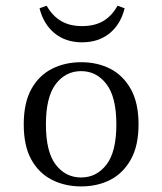

<svg xmlns="http://www.w3.org/2000/svg" viewBox="-20 -646 571 677"><path d="M266.1 11.3Q208.9 11.3 162.9 -12.1Q116.9 -35.5 90.3 -83.5Q63.7 -131.5 63.7 -207.3Q63.7 -283.1 90.3 -331.5Q116.9 -379.8 162.9 -403.2Q208.9 -426.6 266.1 -426.6Q324.2 -426.6 369.4 -403.2Q414.5 -379.8 441.5 -331.5Q468.5 -283.1 468.5 -207.3Q468.5 -132.3 441.5 -83.9Q414.5 -35.5 369.4 -12.1Q324.2 11.3 266.1 11.3ZM266.1 -20.2Q320.2 -20.2 355.2 -65.3Q390.3 -110.5 390.3 -207.3Q390.3 -304 355.2 -349.6Q320.2 -395.2 266.1 -395.2Q211.3 -395.2 176.6 -349.6Q141.9 -304 141.9 -207.3Q141.9 -110.5 176.6 -65.3Q211.3 -20.2 266.1 -20.2ZM269.4 -496.8Q211.3 -496.8 172.2 -529Q133.1 -561.3 119.4 -616.9L144.4 -625.8Q165.3 -589.5 195.6 -571.8Q225.8 -554 269.4 -554Q313.7 -554 344 -571.8Q374.2 -589.5 394.4 -625.8L419.4 -616.9Q405.6 -560.5 366.5 -528.6Q327.4 -496.8 269.4 -496.8Z"/></svg>

Font: Playfair 12pt Light
Style: Regular
Weight: 300
Designer: Claus Eggers Sørensen
Foundry: Claus Eggers Sørensen
Version: Version 2.000;gftools[0.9.28]